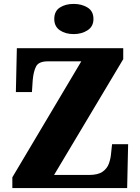

<svg xmlns="http://www.w3.org/2000/svg" viewBox="-20 -960 717 980"><path d="M43 0V-55L395 -647H225Q178 -647 164.5 -621.5Q151 -596 147 -551L143 -490H61L66 -714H609V-658L256 -67H434Q480 -67 503.5 -83.5Q527 -100 536 -125.5Q545 -151 547 -177L552 -224H634L629 0ZM356 -786Q314 -786 285.5 -805.5Q257 -825 257 -863Q257 -903 285.5 -921.5Q314 -940 356 -940Q397 -940 427 -921.5Q457 -903 457 -863Q457 -825 427 -805.5Q397 -786 356 -786Z"/></svg>

Font: Noto Serif SemiCondensed Black
Style: Regular
Weight: 900
Width: 4
Designer: Monotype Design Team
Foundry: Monotype Imaging Inc.
Version: Version 2.014; ttfautohint (v1.8.4.7-5d5b)